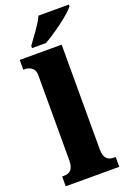

<svg xmlns="http://www.w3.org/2000/svg" viewBox="-178 -1022 743 1085"><g transform="rotate(-20 193.5 -479.5)"><path d="M107 -812V-799H191C257 -836 363 -914 387 -949V-959H204C185 -914 134 -851 107 -812ZM19 0H341V-59H331C296 -59 271 -75 271 -130V-760H19V-701H29C44 -701 88 -694 88 -644V-130C88 -75 64 -59 29 -59H19Z"/></g></svg>

Font: Noto Serif Sinhala SemiCondensed Black
Style: Regular
Weight: 900
Width: 4
Designer: Jelle Bosma - Monotype Design Team
Foundry: Monotype Imaging Inc.
Version: Version 2.007